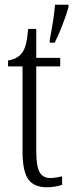

<svg xmlns="http://www.w3.org/2000/svg" viewBox="-20 -780 309 810"><path d="M75 -143V-500H14V-525Q54 -531 73 -557Q84 -572 89.5 -594Q95 -616 99 -658H133V-536H234V-500H133V-142Q133 -79 147 -54Q161 -29 192 -29Q212 -29 242 -36V0Q210 10 177 10Q123 10 99 -24Q75 -58 75 -143ZM190 -613Q208 -705 212 -760H269V-750Q260 -717 243 -673.5Q226 -630 211 -600H190Z"/></svg>

Font: Noto Serif CondLight
Style: Regular
Weight: 300
Width: 3
Designer: Monotype Design Team
Foundry: Monotype Imaging Inc.
Version: Version 1.001